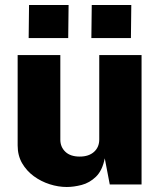

<svg xmlns="http://www.w3.org/2000/svg" viewBox="-20 -737 636 767"><path d="M246.5 10Q213 10 178.5 -1Q144 -12 115 -33.2Q86 -54.5 68.2 -85.2Q50.5 -116 50.5 -156V-517H221V-179Q221 -150 241 -130.8Q261 -111.5 298.5 -111.5Q334.5 -111.5 355.5 -130.2Q376.5 -149 376.5 -180V-517H545.5V0H418.5L398.5 -104.5Q389 -56 363.5 -31.2Q338 -6.5 306.2 1.8Q274.5 10 246.5 10ZM345 -585 346.5 -717H504.5L503 -585ZM94.5 -585 96 -717H254L252.5 -585Z"/></svg>

Font: Public Sans Thin ExtraBold
Style: Regular
Weight: 800
Version: Version 1.007